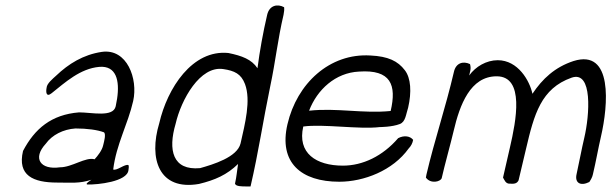

<svg xmlns="http://www.w3.org/2000/svg" viewBox="-20 -665 2204 692"><path d="M63 -121C42 -32 100 -7 186 -7C237 -7 266 -3 309 -17C312 -18 282 -1 296 0C331 1 439 -10 443 -52C444 -59 445 -65 443 -70C430 -75 402 -49 388 -54C399 -145 441 -217 460 -301C478 -381 438 -491 347 -478C280 -468 227 -435 182 -392C170 -381 149 -364 148 -349C145 -334 146 -313 166 -329C215 -368 269 -418 338 -424C399 -429 412 -375 402 -309L397 -282C388 -241 311 -260 265 -260C165 -252 105 -201 63 -121ZM145 -147C168 -179 208 -199 252 -202C294 -202 331 -197 355 -188C362 -181 356 -158 352 -142C348 -123 332 -103 321 -91C288 -100 240 -62 196 -62C126 -52 96 -94 145 -147Z M554 -221C515 -92 553 23 697 -2C755 -16 798 -35 838 -74C834 -49 833 -30 827 -3C830 7 851 7 869 7H883C912 -118 928 -229 954 -354C973 -443 981 -523 1002 -612C1004 -622 1005 -631 1004 -639C980 -652 951 -646 943 -612C928 -548 916 -481 908 -419C887 -451 852 -464 803 -474C673 -487 583 -347 554 -221ZM613 -219C633 -306 701 -429 785 -416C825 -410 849 -399 863 -362C885 -303 863 -219 847 -148C835 -98 747 -72 701 -59C602 -50 585 -124 613 -219Z M1016 -217C984 -79 1065 -10 1203 -10C1291 -10 1396 -50 1453 -130C1461 -138 1467 -149 1469 -161C1458 -175 1436 -178 1415 -167C1359 -102 1287 -68 1216 -68C1119 -68 1051 -113 1073 -209C1145 -219 1274 -198 1349 -207C1349 -207 1393 -207 1421 -218C1442 -226 1443 -253 1451 -277C1464 -333 1461 -384 1439 -412C1414 -445 1379 -462 1315 -465C1168 -474 1050 -364 1016 -217ZM1094 -266C1123 -342 1189 -403 1274 -407C1389 -415 1410 -359 1388 -265C1289 -255 1193 -277 1094 -266Z M1515 -25C1532 -1 1568 -10 1572 -23C1581 -64 1606 -154 1615 -193C1637 -287 1675 -390 1770 -390C1872 -390 1840 -229 1818 -134L1793 -25C1798 -17 1802 -2 1818 -3C1833 -2 1843 -3 1849 -15L1876 -129C1905 -253 1930 -346 2040 -385C2117 -412 2105 -250 2086 -169C2076 -127 2068 -82 2058 -37C2051 -6 2072 7 2104 -9C2110 -18 2115 -27 2117 -37C2128 -83 2136 -130 2146 -173C2172 -285 2190 -490 2047 -445C1980 -423 1935 -381 1899 -327C1889 -374 1847 -448 1774 -448C1733 -448 1694 -425 1671 -393L1675 -410C1677 -419 1676 -427 1674 -434C1649 -446 1623 -438 1616 -406C1586 -277 1546 -160 1517 -36Z"/></svg>

Font: Comica
Style: RgIta
Weight: 400
Designer: Jasper
Foundry: KineticPlasma Fonts/Cannot Into Space Fonts
Version: Version 0.89